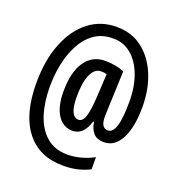

<svg xmlns="http://www.w3.org/2000/svg" viewBox="-143 -835 957 1035"><g transform="rotate(20 336.0 -318.0)"><path d="M628 -361Q628 -243 593 -177Q558 -111 496 -111Q458 -111 437 -133Q416 -155 410 -196H405Q379 -111 317 -111Q262 -111 230.5 -159.5Q199 -208 199 -295Q199 -406 240.5 -466Q282 -526 356 -526Q383 -526 411.5 -521Q440 -516 465 -506L457 -299Q455 -265 455 -246Q455 -209 465.5 -193.5Q476 -178 495 -178Q523 -178 537.5 -222Q552 -266 552 -363Q552 -450 527 -515.5Q502 -581 457.5 -618Q413 -655 353 -654Q291 -654 247 -623Q203 -592 175 -539.5Q147 -487 134 -423.5Q121 -360 121 -295Q121 -205 143.5 -134.5Q166 -64 213.5 -22.5Q261 19 334 19Q373 19 413 8Q453 -3 485 -21V49Q451 66 414.5 74.5Q378 83 333 83Q195 83 120.5 -13Q46 -109 46 -287Q46 -419 85 -516.5Q124 -614 193 -667Q262 -720 353 -719Q438 -719 499.5 -671.5Q561 -624 594.5 -542.5Q628 -461 628 -361ZM276 -293Q276 -178 327 -178Q351 -178 363 -215.5Q375 -253 379 -335L386 -461Q374 -465 353 -465Q317 -465 296.5 -420.5Q276 -376 276 -293Z"/></g></svg>

Font: Noto Sans Telugu ExtraCondensed Medium
Style: Regular
Weight: 500
Width: 2
Designer: Jelle Bosma - Monotype Design Team
Foundry: Monotype Imaging Inc.
Version: Version 2.005; ttfautohint (v1.8.4.7-5d5b)